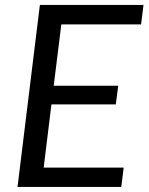

<svg xmlns="http://www.w3.org/2000/svg" viewBox="-20 -736 585 756"><path d="M535.5 -640H221.5L191.5 -398.5H445.5L436 -325H182.5L152 -76H467L457.5 0H49L137 -716.5H545Z"/></svg>

Font: Lato
Style: Italic
Weight: 400
Italic angle: -7°
Designer: Lukasz Dziedzic
Foundry: tyPoland Lukasz Dziedzic
Version: Version 2.007; 2014-02-27